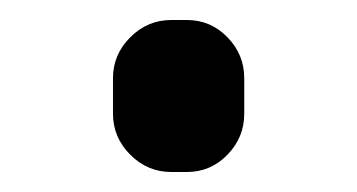

<svg xmlns="http://www.w3.org/2000/svg" viewBox="-20 -385 353 190"><path d="M149.4 -214.8Q126 -214.8 108.9 -231.9Q91.8 -249 91.8 -272.5V-307.6Q91.8 -331.1 108.9 -348.1Q126 -365.2 149.4 -365.2H165Q188.5 -365.2 205.1 -348.1Q221.7 -331.1 221.7 -307.6V-272.5Q221.7 -249 205.1 -231.9Q188.5 -214.8 165 -214.8Z"/></svg>

Font: Rounded Mgen+ 2p medium
Style: Regular
Weight: 500
Designer: [Source Han Sans]
Ryoko NISHIZUKA  (kana & ideographs); Paul D. Hunt (Latin, Greek & Cyrillic); Wenlong ZHANG  (bopomofo
Version: Version 1.059.20150602